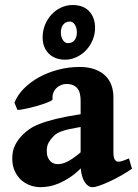

<svg xmlns="http://www.w3.org/2000/svg" viewBox="-20 -738 553 772"><path d="M210.9 -78.1Q218.3 -78.1 227.1 -79.6Q235.8 -81.1 246.8 -86.2Q257.8 -91.3 272 -100.6Q286.1 -109.9 304.2 -125.5V-227.5Q278.3 -223.1 260.5 -219.2Q242.7 -215.3 230.5 -211.2Q218.3 -207 210.2 -202.1Q202.1 -197.3 196.3 -191.4Q183.6 -178.7 175.8 -165Q168 -151.4 168 -131.3Q168 -115.7 172.4 -105.5Q176.8 -95.2 183.1 -89.1Q189.5 -83 197 -80.6Q204.6 -78.1 210.9 -78.1ZM510.7 -59.6Q490.2 -45.4 466.6 -32Q442.9 -18.6 420.7 -8.3Q398.4 2 380.4 8.3Q362.3 14.6 352.5 14.6Q334 14.6 320.8 -5.6Q307.6 -25.9 304.7 -61Q282.7 -39.1 260.5 -24.4Q238.3 -9.8 217.5 -1Q196.8 7.8 177.7 11.2Q158.7 14.6 143.1 14.6Q121.6 14.6 101.3 7.3Q81.1 0 64.9 -14.6Q48.8 -29.3 39.1 -50.8Q29.3 -72.3 29.3 -100.6Q29.3 -132.3 41 -155Q52.7 -177.7 70.8 -195.8Q82.5 -207.5 97.9 -218.5Q113.3 -229.5 139.2 -239.7Q165 -250 204.6 -259.8Q244.1 -269.5 304.2 -278.8V-333Q304.2 -347.7 301.5 -360.1Q298.8 -372.6 292.2 -381.3Q285.6 -390.1 274.4 -395.3Q263.2 -400.4 246.6 -400.4Q236.3 -400.4 225.8 -396.2Q215.3 -392.1 207.3 -384.3Q199.2 -376.5 194.6 -365Q189.9 -353.5 191.4 -338.9Q191.9 -335.9 182.6 -331.3Q173.3 -326.7 158.9 -321.5Q144.5 -316.4 127.2 -311.5Q109.9 -306.6 94 -303Q78.1 -299.3 65.9 -297.4Q53.7 -295.4 49.8 -296.4L38.1 -325.2Q50.3 -356 76.2 -382.1Q102.1 -408.2 137.2 -427.5Q172.4 -446.8 214.1 -457.8Q255.9 -468.8 299.8 -468.8Q335.4 -468.8 361.3 -459.2Q387.2 -449.7 403.8 -433.3Q420.4 -417 428.2 -394.8Q436 -372.6 436 -347.7V-126Q436 -105.5 441.4 -96.7Q446.8 -87.9 455.6 -87.9Q459 -87.9 462.4 -88.4Q465.8 -88.9 470.7 -90.3Q475.6 -91.8 482.2 -94.5Q488.8 -97.2 498.5 -101.1ZM289.1 -606.9Q289.1 -618.7 286.4 -627Q283.7 -635.3 279.5 -640.9Q275.4 -646.5 270.8 -648.9Q266.1 -651.4 261.7 -651.4Q251.5 -651.4 244.4 -647.5Q237.3 -643.6 232.9 -637.2Q228.5 -630.9 226.6 -623Q224.6 -615.2 224.6 -607.9Q224.6 -596.7 227.3 -588.6Q230 -580.6 234.1 -575.2Q238.3 -569.8 242.9 -567.1Q247.6 -564.5 252 -564.5Q271.5 -564.5 280.3 -577.1Q289.1 -589.8 289.1 -606.9ZM362.3 -627Q362.3 -600.6 352.5 -577.1Q342.8 -553.7 326.2 -536.1Q309.6 -518.6 287.6 -508.3Q265.6 -498 241.7 -498Q221.7 -498 205.1 -504.2Q188.5 -510.3 176.5 -522Q164.6 -533.7 158 -550.3Q151.4 -566.9 151.4 -587.9Q151.4 -614.7 161.1 -638.4Q170.9 -662.1 187.3 -679.7Q203.6 -697.3 225.6 -707.5Q247.6 -717.8 272 -717.8Q314.9 -717.8 338.4 -692.9Q361.8 -668 362.3 -627Z"/></svg>

Font: Gentium Book Basic
Style: Bold
Weight: 700
Designer: J. Victor Gaultney and Annie Olsen
Foundry: SIL International
Version: Version 1.102; 2013; Maintenance release